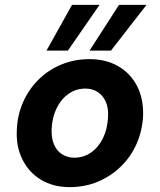

<svg xmlns="http://www.w3.org/2000/svg" viewBox="-20 -757 656 789"><path d="M266 12Q199 12 149 -18Q99 -48 72.5 -101Q46 -154 49 -220Q51 -283 74.5 -336.5Q98 -390 138.5 -430Q179 -470 232.5 -492Q286 -514 348 -514Q416 -514 466.5 -484.5Q517 -455 543.5 -403Q570 -351 568 -282Q565 -220 541.5 -166.5Q518 -113 477 -73Q436 -33 382.5 -10.5Q329 12 266 12ZM285 -109Q324 -109 354.5 -130.5Q385 -152 403.5 -190Q422 -228 424 -277Q426 -315 414 -340.5Q402 -366 380.5 -379.5Q359 -393 331 -393Q293 -393 262 -371.5Q231 -350 212.5 -312Q194 -274 192 -225Q191 -188 202.5 -162Q214 -136 236 -122.5Q258 -109 285 -109ZM348 -549 469 -737H582L436 -549ZM171 -549 276 -737H389L259 -549Z"/></svg>

Font: DM Sans 16pt ExtraBold
Style: Italic
Weight: 800
Italic angle: -10°
Version: Version 4.004;gftools[0.9.30]